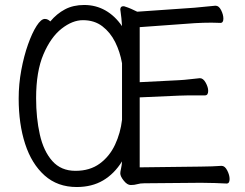

<svg xmlns="http://www.w3.org/2000/svg" viewBox="-20 -733 985 771"><path d="M870 -67Q883 -67 892.5 -48.5Q902 -30 902 -14Q902 4 890 4Q872 3 843 2Q814 1 787 1L559 3Q543 3 531.5 6.5Q520 10 505 10Q491 10 477 -7.5Q463 -25 463 -37Q463 -43 466 -56Q469 -69 470 -85Q439 -35 394 -8.5Q349 18 288 18Q211 18 159 -28.5Q107 -75 81 -155Q55 -235 55 -337Q55 -395 65.5 -451.5Q76 -508 92.5 -554.5Q109 -601 127 -629Q145 -657 160 -657Q167 -657 172.5 -654Q178 -651 182 -647Q208 -678 241 -695.5Q274 -713 318 -713Q365 -713 403.5 -691Q442 -669 470 -628Q468 -662 464 -688Q464 -690 463.5 -691.5Q463 -693 463 -694Q463 -708 475 -708Q479 -708 481 -707Q494 -703 506.5 -697.5Q519 -692 531 -686L761 -702Q784 -704 807.5 -706.5Q831 -709 844 -710H846Q859 -710 868 -692Q877 -674 877 -658Q877 -641 865 -641Q859 -641 849.5 -641.5Q840 -642 829 -642Q813 -642 795.5 -641.5Q778 -641 762 -640L541 -624V-403L699 -411Q720 -412 744.5 -415Q769 -418 782 -419H783Q796 -419 806 -401Q816 -383 816 -368Q816 -350 803 -350Q795 -350 777 -350Q759 -350 738 -350Q717 -350 700 -349L541 -342V-61L786 -64Q809 -64 831.5 -65Q854 -66 869 -67ZM470 -479Q462 -525 442.5 -564Q423 -603 391 -627.5Q359 -652 313 -652Q271 -652 227.5 -618Q184 -584 154.5 -515Q125 -446 125 -339Q125 -259 140 -192.5Q155 -126 190 -86.5Q225 -47 283 -47Q341 -47 380.5 -76Q420 -105 442 -152Q464 -199 470 -252Z"/></svg>

Font: Moon Stars Kai T
Style: Regular
Weight: 400
Designer: GuiWonder
Version: Version 1.101